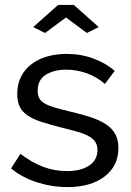

<svg xmlns="http://www.w3.org/2000/svg" viewBox="-20 -750 534 780"><path d="M115 -640 216 -730H280L381 -640L333 -616L248 -679L163 -616ZM254 10Q191 10 130 -9.5Q69 -29 25 -66L63 -125Q109 -90 155 -72.5Q201 -55 252 -55Q309 -55 342.5 -77.5Q376 -100 376 -141Q376 -160 367 -173.5Q358 -187 340 -197Q322 -207 294 -215Q266 -223 229 -232Q182 -244 148 -255Q114 -266 92 -281Q70 -296 60 -317Q50 -338 50 -369Q50 -408 65.5 -438.5Q81 -469 108 -489.5Q135 -510 171.5 -520.5Q208 -531 250 -531Q309 -531 360 -512Q411 -493 446 -462L406 -409Q373 -438 332 -452.5Q291 -467 248 -467Q200 -467 166.5 -446.5Q133 -426 133 -381Q133 -363 139.5 -351Q146 -339 161 -330Q176 -321 199.5 -314Q223 -307 256 -299Q308 -287 346.5 -274.5Q385 -262 410.5 -245Q436 -228 448.5 -205Q461 -182 461 -149Q461 -76 405 -33Q349 10 254 10Z"/></svg>

Font: IngvarSans
Style: Regular
Weight: 500
Version: Version 3.000